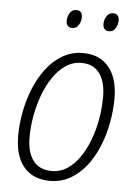

<svg xmlns="http://www.w3.org/2000/svg" viewBox="-52 -759 576 810"><g transform="rotate(5 235.5 -354.0)"><path d="M189.9 9.3Q141.6 9.3 108.2 -11.7Q74.7 -32.7 57.4 -72.5Q40 -112.3 40 -168.5Q40 -216.8 49.6 -268.3Q59.1 -319.8 78.6 -368.2Q98.1 -416.5 127.4 -455.3Q156.7 -494.1 195.8 -517.1Q234.9 -540 282.7 -540Q330.6 -540 363.5 -518.6Q396.5 -497.1 413.8 -457.3Q431.2 -417.5 431.2 -361.3Q431.2 -311 421.6 -258.8Q412.1 -206.5 392.6 -158.4Q373 -110.4 344 -72.8Q314.9 -35.2 276.4 -12.9Q237.8 9.3 189.9 9.3ZM194.3 -32.7Q230 -32.7 259.5 -52.2Q289.1 -71.8 312 -105.2Q335 -138.7 350.8 -181.4Q366.7 -224.1 374.8 -271Q382.8 -317.9 382.8 -363.8Q382.8 -403.8 371.6 -434.1Q360.4 -464.4 337.9 -481.2Q315.4 -498 280.3 -498Q243.7 -498 213.6 -478Q183.6 -458 160.2 -423.6Q136.7 -389.2 120.8 -346.2Q105 -303.2 96.7 -257.1Q88.4 -210.9 88.4 -167.5Q88.4 -103 115 -67.9Q141.6 -32.7 194.3 -32.7ZM383.8 -641.1Q371.6 -641.1 364.5 -648.4Q357.4 -655.8 357.4 -669.9Q357.4 -686.5 366.9 -702.4Q376.5 -718.3 395 -718.3Q407.2 -718.3 413.6 -710.9Q419.9 -703.6 419.9 -690.9Q419.9 -671.9 410.4 -656.5Q400.9 -641.1 383.8 -641.1ZM227.5 -641.1Q215.3 -641.1 208.5 -648.4Q201.7 -655.8 201.7 -669.9Q201.7 -686.5 210.9 -702.4Q220.2 -718.3 238.3 -718.3Q247.1 -718.3 252.7 -715.1Q258.3 -711.9 261.2 -705.8Q264.2 -699.7 264.2 -690.9Q264.2 -671.9 254.4 -656.5Q244.6 -641.1 227.5 -641.1Z"/></g></svg>

Font: Open Sans SemiCondensed Light
Style: Italic
Weight: 300
Width: 4
Italic angle: -12°
Designer: Monotype Design Team
Foundry: Monotype Imaging Inc.
Version: Version 3.000